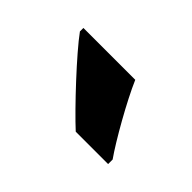

<svg xmlns="http://www.w3.org/2000/svg" viewBox="-39 -881 390 390"><g transform="rotate(45 155.5 -686.0)"><path d="M189 -766H40V-756C66 -720 143 -638 178 -606H271V-619C249 -650 207 -724 189 -766Z"/></g></svg>

Font: Noto Sans Georgian ExtraCondensed Bold
Style: Regular
Weight: 700
Width: 2
Designer: Monotype Design Team, Akaki Razmadze
Foundry: Google LLC
Version: Version 2.005